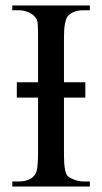

<svg xmlns="http://www.w3.org/2000/svg" viewBox="-20 -682 373 702"><path d="M308.6 0H24.9V-18.6H48.8Q88.9 -18.6 107.4 -42.5Q119.1 -56.6 119.1 -117.7V-325.2H41.5V-381.3H119.1V-545.4Q119.1 -579.6 117.9 -595.2Q116.7 -610.8 108.4 -619.6Q99.1 -631.3 82.5 -637.9Q65.9 -644.5 48.8 -644.5H24.9V-662.1H308.6V-644.5H284.7Q245.6 -644.5 226.1 -620.6Q220.7 -612.3 217.3 -593.8Q213.9 -575.2 213.9 -545.4V-381.3H292V-325.2H213.9V-117.7Q213.9 -85.4 216.8 -67.9Q219.7 -50.3 225.1 -41.5Q230 -33.7 248.8 -26.1Q267.6 -18.6 284.7 -18.6H308.6Z"/></svg>

Font: BabelStone Roman
Style: Regular
Weight: 400
Designer: Walt Agee, Victor Gaultney, Peter Martin, Debbi Hosken, Becca Hirsbrunner (SIL); Andrew West (BabelStone)
Foundry: BabelStone
Version: Version 16.000